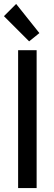

<svg xmlns="http://www.w3.org/2000/svg" viewBox="-22 -955 276 975"><path d="M164 0H70V-700H164ZM178 -787 126 -745 -2 -873 60 -935Z"/></svg>

Font: Baumans
Style: Regular
Weight: 400
Designer: Henadij Zarechnjuk
Foundry: Cyreal (www.cyreal.org)
Version: Version 001.002